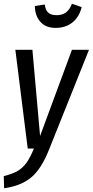

<svg xmlns="http://www.w3.org/2000/svg" viewBox="-35 -793 495 1025"><path d="M227 5Q187 107 133 153Q79 199 -13 212L-15 147Q31 136 58.5 120Q86 104 106 76.5Q126 49 146 0H113L47 -527H138L179 -67L349 -527H440ZM151 -761 204 -769Q208 -738 223 -725Q238 -712 267 -712Q297 -712 317 -726.5Q337 -741 349 -773L401 -755Q388 -702 351.5 -673Q315 -644 262 -644Q210 -644 181 -676Q152 -708 151 -761Z"/></svg>

Font: Fira Sans Compressed
Style: Italic
Weight: 400
Width: 1
Italic angle: -8°
Designer: bBox Type GmbH & Carrois Corporate GbR & Edenspiekermann AG
Foundry: bBox Type GmbH & Carrois Corporate GbR & Edenspiekermann AG
Version: Version 4.301